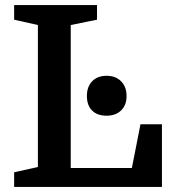

<svg xmlns="http://www.w3.org/2000/svg" viewBox="-20 -740 685 760"><path d="M260 -641V-75H502L536 -248H621V0H36V-58L130 -79V-641L36 -662V-720H364V-662ZM324 -360Q324 -397 345 -418.5Q366 -440 402 -440Q438 -440 459.5 -418Q481 -396 481 -360Q481 -324 459.5 -303Q438 -282 402 -282Q365 -282 344.5 -302.5Q324 -323 324 -360Z"/></svg>

Font: Domine
Style: Bold
Weight: 700
Designer: Pablo Impallari, Rodrigo Fuenzalida, Brenda Gallo
Foundry: Pablo Impallari, Rodrigo Fuenzalida, Brenda Gallo
Version: Version 2.000